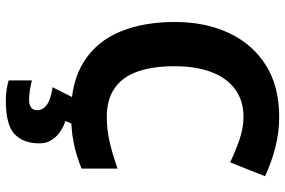

<svg xmlns="http://www.w3.org/2000/svg" viewBox="-184 -580 1004 677"><g transform="rotate(90 318.5 -242.0)"><path d="M393 -598Q335 -598 295 -568.5Q255 -539 234.5 -484.5Q214 -430 214 -355Q214 -279 232.5 -225.5Q251 -172 291 -144Q331 -116 393 -116Q437 -116 480.5 -126Q524 -136 575 -154V-27Q528 -8 482 1Q436 10 379 10Q269 10 197.5 -35.5Q126 -81 92 -163.5Q58 -246 58 -356Q58 -464 97 -547Q136 -630 210.5 -677Q285 -724 393 -724Q446 -724 499.5 -710.5Q553 -697 602 -674L553 -551Q513 -570 472.5 -584Q432 -598 393 -598ZM486 122Q486 178 453.5 209Q421 240 335 240Q313 240 295.5 237Q278 234 264 230V148Q278 152 298.5 155Q319 158 334 158Q348 158 358.5 151.5Q369 145 369 128Q369 110 351 96Q333 82 288 75L326 0H420L407 30Q427 36 445 48.5Q463 61 474.5 79Q486 97 486 122Z"/></g></svg>

Font: Noto Sans Thaana
Style: Regular
Weight: 400
Designer: Monotype Design Team
Foundry: Monotype Imaging Inc.
Version: Version 2.001